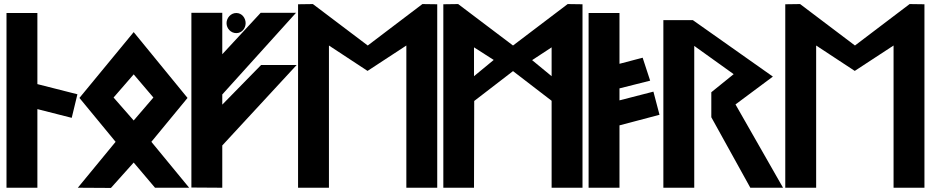

<svg xmlns="http://www.w3.org/2000/svg" viewBox="-20 -924 4588 945"><path d="M164 0V-387L333 -344L361 -460L164 -510V-860H12V0Z M735 -444 638 -331 539 -444 638 -558ZM371 -442 549 -226 363 0 526 1 638 -124 743 0H911L725 -226L903 -442L638 -766Z M1074 0V-208L1440 -604H1265L1074 -409V-459L1437 -861H1263L1074 -657V-861H922V-1ZM1143 -761C1170 -761 1189 -784 1189 -810C1189 -835 1171 -860 1143 -860C1116 -860 1095 -836 1095 -810C1095 -784 1116 -761 1143 -761Z M1980 0H2132V-903L2059 -904L1790 -700L1520 -904L1447 -903V0H1599V-700L1789 -575L1980 -700Z M2313 -549V-691L2410 -629ZM2599 -628 2695 -691V-549ZM2847 0V-903L2774 -904L2505 -700L2235 -904L2162 -903V0H2313L2314 -427L2505 -574L2695 -428V0Z M2877 0H3029V-307L3226 -359L3196 -473L3029 -430V-489L3180 -527L3143 -640L3029 -610V-860H2877Z M3600 -410 3784 -547 3390 -825H3245V0H3397V-698L3591 -559L3481 -470V-347L3673 0H3834Z M4378 0H4530V-903L4457 -904L4188 -700L3918 -904L3845 -903V0H3997V-700L4187 -575L4378 -700Z"/></svg>

Font: Ny Stormning
Style: Sv
Weight: 900
Designer: Robert Jablonski, Mew Too
Foundry: Cannot Into Space Fonts
Version: Version 0.90